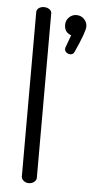

<svg xmlns="http://www.w3.org/2000/svg" viewBox="-54 -796 401 829"><g transform="rotate(5 146.0 -381.5)"><path d="M292 -695Q292 -672 251 -582Q246 -570 233 -570Q224 -570 216.5 -576Q209 -582 209 -591Q209 -597 211 -600L230 -652Q200 -662 200 -695Q200 -714 213.5 -727.5Q227 -741 246 -741Q265 -741 278.5 -727.5Q292 -714 292 -695ZM136 -739V-26Q136 -16 126.5 -8Q117 0 103 0Q90 0 80.5 -8Q71 -16 71 -26V-739Q71 -749 80 -756Q89 -763 103 -763Q117 -763 126.5 -756Q136 -749 136 -739Z"/></g></svg>

Font: Dosis
Style: Regular
Weight: 400
Designer: Edgar Tolentino, Pablo Impallari, Igino Marini
Foundry: Edgar Tolentino, Pablo Impallari, Igino Marini
Version: Version 1.007